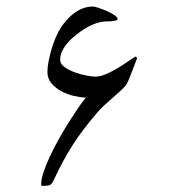

<svg xmlns="http://www.w3.org/2000/svg" viewBox="-20 -498 556 603"><path d="M410.6 -314.9Q408.7 -309.6 403.6 -297.1Q398.4 -284.7 393.3 -270.5Q388.2 -256.3 383.1 -244.9Q377.9 -233.4 376 -231Q368.7 -222.2 357.2 -211.7Q345.7 -201.2 332.8 -189.9Q319.8 -178.7 307.1 -167Q294.4 -155.3 284.7 -143.6Q262.2 -117.2 243.7 -93Q225.1 -68.8 209 -43.7Q192.9 -18.6 178 9Q163.1 36.6 147.5 70.3Q142.1 81.1 135.5 83.5Q128.9 85.9 113.3 85.9Q109.9 85.9 109.6 83.5Q109.4 81.1 109.4 79.1Q109.4 64.5 116.9 42Q124.5 19.5 136.5 -6.1Q148.4 -31.7 163.6 -59.1Q178.7 -86.4 194.3 -111.3Q210 -136.2 224.1 -157Q238.3 -177.7 249.5 -191.4Q232.9 -191.9 211.9 -196.8Q190.9 -201.7 172.4 -211.7Q153.8 -221.7 141.4 -236.6Q128.9 -251.5 128.9 -272Q128.9 -286.6 132.6 -305.4Q136.2 -324.2 141.8 -343.5Q147.5 -362.8 155.3 -380.9Q163.1 -398.9 171.4 -411.6Q179.7 -424.3 190.7 -436.5Q201.7 -448.7 214.4 -457.8Q227.1 -466.8 241.5 -472.2Q255.9 -477.5 272 -477.5Q276.4 -477.5 289.3 -473.4Q302.2 -469.2 315.4 -463.4Q328.6 -457.5 338.9 -450.7Q349.1 -443.8 349.1 -439.5Q349.1 -434.1 345.7 -434.6Q343.3 -433.1 338.1 -432.4Q333 -431.6 328.1 -431.2L317.9 -430.7Q312.5 -430.7 310.1 -430.7Q289.6 -428.7 270.8 -420.7Q252 -412.6 231.9 -398.4Q222.2 -391.1 210.9 -381.8Q199.7 -372.6 190.4 -361.3Q181.2 -350.1 175 -337.2Q168.9 -324.2 168.9 -310.1Q168.9 -297.4 182.4 -287.6Q195.8 -277.8 214.4 -271Q232.9 -264.2 251.5 -260.7Q270 -257.3 279.8 -257.3Q293.9 -257.3 311 -264.4Q328.1 -271.5 345.2 -281.5Q362.3 -291.5 378.2 -302.5Q394 -313.5 406.7 -320.8Z"/></svg>

Font: Accordance
Style: Italic
Weight: 400
Italic angle: -11°
Version: Version 1.2 (build January 31, 2020) Miklal Software Solutio